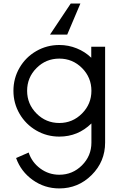

<svg xmlns="http://www.w3.org/2000/svg" viewBox="-20 -765 707 1089"><path d="M436 -745.1 361.3 -568.8H263.7L381.3 -745.1ZM497.6 -500H576.2V43.9Q576.2 151.4 500 227.5Q423.8 303.7 316.4 303.7Q232.9 303.7 165.8 255.9Q98.6 208 71.3 131.3L142.6 100.1Q160.6 155.3 208.5 190.7Q256.3 226.1 316.4 226.1Q391.6 226.1 445.1 172.6Q498.5 119.1 498.5 43.9V-64.9Q422.4 9.8 316.4 9.8Q245.6 9.8 185.8 -24.9Q126 -59.6 91.1 -119.4Q56.2 -179.2 56.2 -250Q56.2 -321.3 91.1 -381.1Q126 -440.9 185.8 -475.3Q245.6 -509.8 316.4 -509.8Q368.2 -509.8 415.3 -490.7Q462.4 -471.7 497.6 -437.5ZM316.4 -67.4Q391.6 -67.4 445.1 -121.1Q498.5 -174.8 498.5 -250Q498.5 -325.7 445.1 -379.2Q391.6 -432.6 316.4 -432.6Q240.7 -432.6 187.3 -379.2Q133.8 -325.7 133.8 -250Q133.8 -174.8 187.3 -121.1Q240.7 -67.4 316.4 -67.4Z"/></svg>

Font: Now
Style: Regular
Weight: 400
Designer: Alfredo Marco Pradil
Foundry: Alfredo Marco Pradil
Version: Version 1.002;PS 001.002;hotconv 1.0.88;makeotf.lib2.5.64775